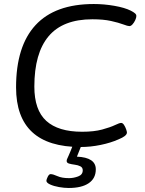

<svg xmlns="http://www.w3.org/2000/svg" viewBox="-20 -726 720 956"><path d="M381 6Q60 6 60 -291Q60 -496 157 -601Q254 -706 447 -706Q498 -706 549.5 -697Q601 -688 631 -673Q648 -664 653.5 -658.5Q659 -653 659 -647Q659 -638 653.5 -626Q648 -614 640 -605Q632 -596 624 -596Q616 -596 593.5 -604.5Q571 -613 533 -621.5Q495 -630 440 -630Q293 -630 222 -545.5Q151 -461 151 -295Q151 -178 210.5 -124Q270 -70 389 -70Q448 -70 488.5 -81Q529 -92 552 -103Q575 -114 583 -114Q591 -114 597.5 -104Q604 -94 608 -82.5Q612 -71 612 -66Q612 -49 570 -32Q532 -15 481.5 -4.5Q431 6 381 6ZM322 210Q300 210 274 205.5Q248 201 229.5 192.5Q211 184 211 174Q211 168 217.5 154.5Q224 141 232 141Q244 141 266 151Q288 161 324 161Q346 161 369 152.5Q392 144 392 122Q392 108 380 102Q368 96 352 94Q336 92 324 88.5Q312 85 312 76Q312 71 313.5 67Q315 63 322 48Q329 33 344 -6H387L363 54Q457 58 457 117Q457 162 422 186Q387 210 322 210Z"/></svg>

Font: Asap Semi Expanded Semi Expanded Regular
Style: Italic
Weight: 400
Width: 6
Italic angle: -6°
Designer: Pablo Cosgaya
Foundry: Omnibus-Type
Version: Version 3.001; ttfautohint (v1.8.4.7-5d5b)